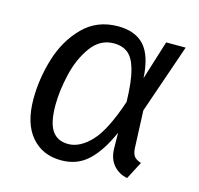

<svg xmlns="http://www.w3.org/2000/svg" viewBox="-86 -629 759 732"><g transform="rotate(15 294.0 -263.0)"><path d="M438 -372 486 -526H563L469 -253L475 -107Q476 -86 483.5 -75Q491 -64 512 -57L476 12Q443 6 421.5 -18.5Q400 -43 399 -83L398 -146Q365 -70 322 -29Q279 12 215 12Q141 12 97 -39.5Q53 -91 53 -187Q53 -267 77.5 -347.5Q102 -428 156.5 -483Q211 -538 294 -538Q362 -538 397.5 -499Q433 -460 438 -372ZM140 -186Q140 -117 161 -86Q182 -55 225 -55Q271 -55 315 -101.5Q359 -148 399 -268Q397 -348 385 -392Q373 -436 351 -453.5Q329 -471 295 -471Q241 -471 206 -423Q171 -375 155.5 -308.5Q140 -242 140 -186Z"/></g></svg>

Font: FiraGO Book
Style: Italic
Weight: 350
Italic angle: -8°
Designer: bBox Type GmbH
Foundry: bBox Type GmbH
Version: Version 1.001